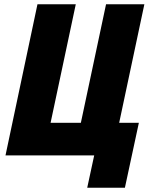

<svg xmlns="http://www.w3.org/2000/svg" viewBox="-20 -734 702 907"><path d="M392 153H570L636 -154H543L662 -714H481L362 -154H219L338 -714H157L6 0H425Z"/></svg>

Font: Noto Sans SemiCondensed Black
Style: Italic
Weight: 900
Width: 4
Italic angle: -12°
Designer: Monotype Design Team
Foundry: Monotype Imaging Inc.
Version: Version 2.013